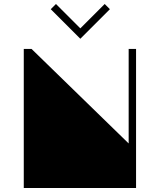

<svg xmlns="http://www.w3.org/2000/svg" viewBox="-20 -942 780 961"><path d="M99 -1V-697H138L624 -224V-697H661V-1ZM234 -896 382 -748 530 -896 504 -922 382 -800 260 -922Z"/></svg>

Font: Major Mono Display
Style: Regular
Weight: 400
Designer: Emre Parlak
Foundry: Emre Parlak
Version: Version 2.000; ttfautohint (v1.8) -l 8 -r 50 -G 200 -x 14 -D